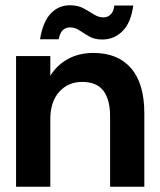

<svg xmlns="http://www.w3.org/2000/svg" viewBox="-20 -709 609 729"><path d="M41 0V-496H171V-421Q195 -461 237 -484.5Q279 -508 335 -508Q428 -508 478 -449.5Q528 -391 528 -279V0H398V-267Q398 -331 372.5 -364.5Q347 -398 292 -398Q239 -398 205 -360.5Q171 -323 171 -256V0ZM368 -559Q339 -559 319 -570.5Q299 -582 282 -593.5Q265 -605 246 -605Q229 -605 218 -594Q207 -583 203 -560H132Q143 -627 173 -658Q203 -689 245 -689Q276 -689 297 -677.5Q318 -666 336 -654.5Q354 -643 373 -643Q389 -643 400.5 -654.5Q412 -666 414 -688H486Q477 -622 445 -590.5Q413 -559 368 -559Z"/></svg>

Font: Host Grotesk Light
Style: Bold
Weight: 700
Version: Version 1.003